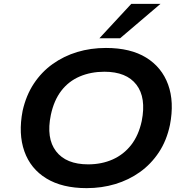

<svg xmlns="http://www.w3.org/2000/svg" viewBox="-20 -963 963 993"><path d="M428 10Q302 10 220 -40Q138 -90 106 -180.5Q74 -271 97 -390Q115 -470 155 -530.5Q195 -591 252.5 -632Q310 -673 379.5 -694Q449 -715 528 -715Q655 -715 736 -665Q817 -615 849.5 -525.5Q882 -436 859 -317Q842 -236 801.5 -175Q761 -114 703.5 -73Q646 -32 576 -11Q506 10 428 10ZM436 -113Q506 -113 563 -138.5Q620 -164 658.5 -213.5Q697 -263 713 -337Q737 -458 685.5 -525Q634 -592 520 -592Q450 -592 392.5 -567.5Q335 -543 297 -493.5Q259 -444 243 -369Q218 -248 270 -180.5Q322 -113 436 -113ZM494 -765 659 -943H810L601 -765Z"/></svg>

Font: Nunito Sans 7pt SemiExpanded
Style: Bold Italic
Weight: 700
Width: 6
Italic angle: -9°
Designer: Vernon Adams
Foundry: Vernon Adams
Version: Version 3.101;gftools[0.9.27]